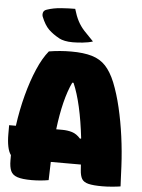

<svg xmlns="http://www.w3.org/2000/svg" viewBox="-62 -992 774 1048"><g transform="rotate(5 325.0 -468.0)"><path d="M244 0Q222 4 198 6Q174 8 151 8Q100 8 73 -1Q46 -10 36.5 -31.5Q27 -53 27 -89Q27 -104 27 -118Q15 -134 9 -163Q3 -192 3 -232V-280H40Q52 -368 73.5 -449Q95 -530 123 -595Q151 -660 184 -700Q245 -710 306 -710Q374 -710 419.5 -696.5Q465 -683 495 -651Q525 -619 548 -563Q572 -503 589.5 -428.5Q607 -354 618 -273Q629 -192 633 -110Q635 -63 636 -41Q637 -19 638 0Q620 3 591.5 5.5Q563 8 538 8Q489 8 462.5 1.5Q436 -5 426 -22Q416 -39 414 -71Q413 -86 412 -100H247Q245 -52 244 0ZM294 -280Q323 -280 348 -272.5Q373 -265 395 -240L401 -242Q390 -338 373 -413Q356 -488 333 -541H326Q281 -446 261 -280ZM307 -944Q318 -906 332 -879Q346 -852 367.5 -828.5Q389 -805 419 -775Q395 -767 363 -764Q331 -761 309 -761Q285 -761 266 -765Q247 -769 236 -775Q199 -795 175.5 -818Q152 -841 134 -886Q130 -897 133.5 -909Q137 -921 153 -926Q188 -938 230.5 -941Q273 -944 307 -944Z"/></g></svg>

Font: Recursive Sn Csl St XBk
Style: Regular
Weight: 1000
Version: Version 1.079;hotconv 1.0.112;makeotfexe 2.5.65598; ttfautoh